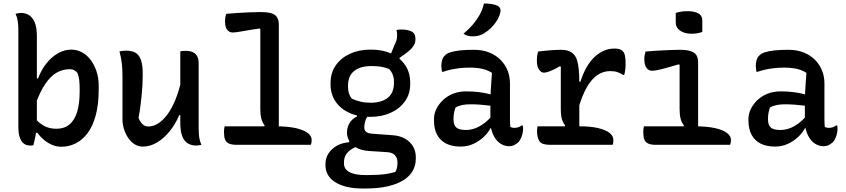

<svg xmlns="http://www.w3.org/2000/svg" viewBox="-20 -829 4840 1099"><path d="M171 2Q169 3 165.5 3.5Q162 4 159 4Q156 4 153 4Q128 4 113 -10Q98 -24 91.5 -47.5Q85 -71 85 -99Q85 -175 85 -244.5Q85 -314 85 -380Q85 -446 85 -514Q85 -582 85 -656Q85 -686 81.5 -708.5Q78 -731 69 -750Q73 -751 77 -752Q81 -753 85 -753.5Q89 -754 93 -754.5Q97 -755 101 -755Q126 -755 146 -742.5Q166 -730 178.5 -701.5Q191 -673 191 -623Q191 -561 191 -499.5Q191 -438 191 -377.5Q191 -317 191 -256Q191 -195 191 -134Q191 -121 190 -106.5Q189 -92 187.5 -78Q186 -64 183 -50Q180 -36 177 -22.5Q174 -9 171 2ZM174 -69V-158Q201 -126 231.5 -109Q262 -92 303 -92Q348 -92 377.5 -116.5Q407 -141 421.5 -188.5Q436 -236 436 -306V-316Q436 -349 433.5 -371Q431 -393 423 -412Q416 -421 405 -427Q394 -433 379 -433Q340 -433 305 -413.5Q270 -394 239.5 -349Q209 -304 181 -228V-380H198Q216 -429 245.5 -466Q275 -503 312 -524Q349 -545 388 -545Q420 -545 449 -529.5Q478 -514 499 -486Q520 -458 532.5 -420.5Q545 -383 545 -338V-318Q545 -232 528 -169Q511 -106 481 -66.5Q451 -27 412.5 -8Q374 11 331 11Q302 11 275.5 -1Q249 -13 228 -31.5Q207 -50 194 -69Z M703 -539Q733 -539 754 -528Q775 -517 786 -488Q797 -459 797 -406Q797 -374 795.5 -345Q794 -316 791 -286Q788 -256 784 -224Q780 -192 773 -154Q783 -130 796.5 -117.5Q810 -105 829 -105Q857 -105 884 -121.5Q911 -138 936.5 -171.5Q962 -205 983.5 -257Q1005 -309 1021 -381V-170H1006Q984 -118 951 -77.5Q918 -37 879 -13.5Q840 10 797 10Q772 10 751 -3Q730 -16 714.5 -38.5Q699 -61 690 -89Q681 -117 681 -145Q681 -187 681 -228Q681 -269 681 -310Q681 -351 681 -391Q681 -434 677.5 -465Q674 -496 664 -535Q674 -537 683 -538Q692 -539 703 -539ZM1042 -538Q1069 -538 1085.5 -529.5Q1102 -521 1109.5 -505.5Q1117 -490 1117 -467Q1117 -401 1117 -338.5Q1117 -276 1117 -215.5Q1117 -155 1117 -95Q1117 -75 1118.5 -58.5Q1120 -42 1123.5 -27.5Q1127 -13 1133 0Q1128 1 1122.5 2Q1117 3 1111.5 3.5Q1106 4 1101 4Q1076 4 1055.5 -8Q1035 -20 1023.5 -48.5Q1012 -77 1012 -127Q1012 -197 1012 -266.5Q1012 -336 1012 -404Q1012 -472 1012 -535Q1018 -537 1022.5 -537Q1027 -537 1031.5 -537.5Q1036 -538 1042 -538Z M1266 -106H1557Q1626 -106 1671.5 -96Q1717 -86 1740.5 -68.5Q1764 -51 1764 -28Q1764 -23 1763.5 -18.5Q1763 -14 1762 -9Q1761 -4 1759 0H1336Q1306 0 1290 -7.5Q1274 -15 1268 -31Q1262 -47 1262 -73Q1262 -80 1262.5 -85.5Q1263 -91 1264 -96Q1265 -101 1266 -106ZM1275 -750Q1307 -753 1342 -755Q1377 -757 1410.5 -758.5Q1444 -760 1470 -760Q1507 -760 1530 -754Q1553 -748 1564.5 -732Q1576 -716 1576 -687Q1576 -612 1576 -536.5Q1576 -461 1576 -385Q1576 -309 1576 -233.5Q1576 -158 1576 -82H1481L1495 -111Q1482 -127 1476 -149.5Q1470 -172 1470 -203Q1470 -260 1470 -317.5Q1470 -375 1470 -432Q1470 -489 1470 -547Q1470 -605 1470 -662L1466 -666Q1404 -657 1366.5 -650Q1329 -643 1313 -643Q1300 -643 1290 -649.5Q1280 -656 1274 -670Q1268 -684 1268 -707Q1268 -718 1270 -730Q1272 -742 1275 -750Z M2204 -488 2238 -571Q2247 -589 2250 -600.5Q2253 -612 2253 -626Q2253 -635 2252.5 -642Q2252 -649 2249 -657Q2256 -659 2263 -659.5Q2270 -660 2278 -660Q2313 -660 2335.5 -649Q2358 -638 2358 -607V-604Q2358 -590 2353 -577.5Q2348 -565 2335 -551Q2322 -537 2297 -519L2267 -498V-474ZM2100 -545Q2167 -546 2218 -523Q2269 -500 2298.5 -457Q2328 -414 2328 -355V-348Q2328 -291 2297.5 -248.5Q2267 -206 2215.5 -183Q2164 -160 2099 -160Q2033 -159 1981.5 -182Q1930 -205 1901 -247.5Q1872 -290 1872 -346V-353Q1872 -412 1902 -455Q1932 -498 1983.5 -521.5Q2035 -545 2100 -545ZM2106 -451Q2043 -451 2007.5 -423Q1972 -395 1972 -338V-332Q1972 -311 1977.5 -294Q1983 -277 1994 -264Q2019 -253 2044 -247Q2069 -241 2101 -241Q2164 -241 2199.5 -269Q2235 -297 2235 -355V-361Q2235 -383 2228 -401.5Q2221 -420 2207 -434Q2185 -443 2161 -447Q2137 -451 2106 -451ZM2023 -188 2093 -173Q2078 -158 2071.5 -139Q2065 -120 2065 -99Q2065 -84 2075 -75Q2085 -66 2106 -64L2228 -55Q2269 -52 2298 -35.5Q2327 -19 2343.5 8Q2360 35 2360 69V80Q2360 116 2343.5 147Q2327 178 2291.5 201Q2256 224 2201.5 237Q2147 250 2070 250H2057Q2003 250 1963 240Q1923 230 1896 212Q1869 194 1856 170Q1843 146 1843 119V110Q1843 76 1860.5 49Q1878 22 1908.5 5Q1939 -12 1979 -15V-43L2037 5Q2008 14 1988.5 27.5Q1969 41 1959 58.5Q1949 76 1949 100V108Q1949 128 1962 142.5Q1975 157 2002.5 165Q2030 173 2073 173H2089Q2117 173 2143.5 171.5Q2170 170 2195.5 166Q2221 162 2243 155Q2249 145 2252 132Q2255 119 2255 106V99Q2255 76 2241 60Q2227 44 2197 42L2088 35Q2050 32 2022 17Q1994 2 1980 -21Q1966 -44 1966 -70Q1966 -99 1980.5 -124Q1995 -149 2023 -162Z M2899 -353Q2899 -328 2899 -303Q2899 -278 2899 -253Q2899 -228 2899 -202.5Q2899 -177 2899 -152Q2899 -138 2899.5 -126.5Q2900 -115 2901 -103Q2906 -100 2912 -98.5Q2918 -97 2923 -97Q2935 -97 2946 -100.5Q2957 -104 2966 -111H2972Q2973 -106 2973.5 -102.5Q2974 -99 2974 -94Q2974 -71 2966.5 -49.5Q2959 -28 2947 -15Q2934 -3 2921.5 2.5Q2909 8 2895 8Q2871 8 2850.5 -3.5Q2830 -15 2816.5 -34.5Q2803 -54 2795 -79Q2787 -104 2787 -130Q2787 -158 2787 -187.5Q2787 -217 2787 -240Q2787 -274 2788.5 -302Q2790 -330 2792 -357Q2794 -384 2796 -412Q2779 -423 2760 -429.5Q2741 -436 2718.5 -439Q2696 -442 2668 -442Q2638 -442 2612 -439Q2586 -436 2562.5 -431Q2539 -426 2516 -418H2510Q2509 -425 2507.5 -434Q2506 -443 2506 -453Q2506 -470 2511 -486Q2516 -502 2527 -512Q2537 -523 2559 -530Q2581 -537 2614 -540.5Q2647 -544 2691 -544Q2742 -544 2780.5 -528.5Q2819 -513 2845.5 -486Q2872 -459 2885.5 -425Q2899 -391 2899 -353ZM2576 -146Q2576 -113 2592 -99Q2608 -85 2647 -85Q2672 -85 2698 -94Q2724 -103 2751 -123Q2778 -143 2803 -175L2808 -96H2788Q2774 -69 2748.5 -45Q2723 -21 2689.5 -5.5Q2656 10 2616 10Q2568 10 2534 -7Q2500 -24 2482 -57.5Q2464 -91 2464 -141V-147Q2464 -178 2478 -206Q2492 -234 2516.5 -257Q2541 -280 2574.5 -293Q2608 -306 2647 -306Q2688 -306 2723.5 -301.5Q2759 -297 2785 -289.5Q2811 -282 2821 -273Q2827 -268 2831 -260.5Q2835 -253 2837 -241.5Q2839 -230 2839 -214Q2811 -221 2783 -224.5Q2755 -228 2727.5 -230Q2700 -232 2674 -232Q2645 -232 2624 -227.5Q2603 -223 2587 -213Q2582 -199 2579 -183.5Q2576 -168 2576 -149ZM2750 -809Q2775 -809 2794 -806Q2813 -803 2828 -796Q2840 -790 2843.5 -778.5Q2847 -767 2843 -755Q2837 -731 2823 -709Q2809 -687 2791 -669.5Q2773 -652 2752 -639Q2736 -629 2720 -625Q2704 -621 2685 -621Q2671 -621 2657.5 -624.5Q2644 -628 2633 -636Q2665 -663 2687.5 -689.5Q2710 -716 2726 -745Q2742 -774 2750 -809Z M3207 -96 3215 -111Q3207 -121 3201 -134Q3195 -147 3192.5 -164.5Q3190 -182 3190 -203Q3190 -243 3190 -284Q3190 -325 3190 -365.5Q3190 -406 3190 -447L3185 -450Q3151 -430 3128 -421.5Q3105 -413 3094 -413Q3078 -413 3065.5 -430.5Q3053 -448 3053 -482Q3053 -496 3055 -510Q3057 -524 3060 -534Q3070 -535 3082 -536.5Q3094 -538 3105 -539Q3116 -540 3127.5 -541Q3139 -542 3149.5 -542.5Q3160 -543 3171 -543.5Q3182 -544 3190 -544Q3215 -544 3233 -538Q3251 -532 3263.5 -519Q3276 -506 3283 -484Q3290 -462 3293 -429.5Q3296 -397 3296 -353Q3296 -319 3296 -285.5Q3296 -252 3296 -218Q3296 -184 3296 -150Q3296 -116 3296 -82ZM3289 -361H3302Q3333 -457 3384.5 -504Q3436 -551 3495 -551Q3513 -551 3524.5 -548Q3536 -545 3543 -538Q3553 -529 3557 -511Q3561 -493 3561 -464Q3561 -446 3559 -430.5Q3557 -415 3553 -400H3547Q3530 -411 3513.5 -416.5Q3497 -422 3472 -422Q3434 -422 3400.5 -400Q3367 -378 3339.5 -330.5Q3312 -283 3289 -204ZM3057 -106H3298Q3360 -106 3403 -96Q3446 -86 3468.5 -68.5Q3491 -51 3491 -28Q3491 -23 3490.5 -18.5Q3490 -14 3489.5 -9Q3489 -4 3486 0H3128Q3082 0 3068 -20.5Q3054 -41 3054 -78Q3054 -83 3054.5 -88Q3055 -93 3055.5 -97.5Q3056 -102 3057 -106Z M3887 -95 3895 -111Q3882 -126 3876 -149Q3870 -172 3870 -203Q3870 -229 3870 -254Q3870 -279 3870 -305Q3870 -331 3870 -356Q3870 -381 3870 -406.5Q3870 -432 3870 -457L3866 -461Q3825 -449 3794.5 -440.5Q3764 -432 3744 -428Q3724 -424 3713 -424Q3700 -424 3690 -431Q3680 -438 3674 -453Q3668 -468 3668 -491Q3668 -502 3670 -513.5Q3672 -525 3675 -534Q3707 -537 3742.5 -539Q3778 -541 3811.5 -542.5Q3845 -544 3870 -544Q3906 -544 3929.5 -537.5Q3953 -531 3964.5 -515.5Q3976 -500 3976 -471Q3976 -432 3976 -393.5Q3976 -355 3976 -316Q3976 -277 3976 -238Q3976 -199 3976 -160Q3976 -121 3976 -82ZM3666 -106H3957Q4026 -106 4071.5 -96Q4117 -86 4140.5 -68.5Q4164 -51 4164 -28Q4164 -23 4163.5 -18.5Q4163 -14 4162 -9Q4161 -4 4159 0H3736Q3706 0 3690 -7.5Q3674 -15 3668 -31Q3662 -47 3662 -73Q3662 -80 3662.5 -85.5Q3663 -91 3664 -96Q3665 -101 3666 -106ZM3848 -755Q3854 -757 3862.5 -759Q3871 -761 3880 -762.5Q3889 -764 3898.5 -764.5Q3908 -765 3917 -765Q3954 -765 3977 -752.5Q4000 -740 4000 -710V-646Q3994 -644 3986.5 -642Q3979 -640 3971 -638.5Q3963 -637 3954.5 -636.5Q3946 -636 3937 -636Q3898 -636 3873 -653.5Q3848 -671 3848 -700Z M4699 -353Q4699 -328 4699 -303Q4699 -278 4699 -253Q4699 -228 4699 -202.5Q4699 -177 4699 -152Q4699 -138 4699.5 -126.5Q4700 -115 4701 -103Q4706 -100 4712 -98.5Q4718 -97 4723 -97Q4735 -97 4746 -100.5Q4757 -104 4766 -111H4772Q4773 -106 4773.5 -102.5Q4774 -99 4774 -94Q4774 -71 4766.5 -49.5Q4759 -28 4747 -15Q4734 -3 4721.5 2.5Q4709 8 4695 8Q4671 8 4650.5 -3.5Q4630 -15 4616.5 -34.5Q4603 -54 4595 -79Q4587 -104 4587 -130Q4587 -158 4587 -187.5Q4587 -217 4587 -240Q4587 -274 4588.5 -302Q4590 -330 4592 -357Q4594 -384 4596 -412Q4579 -423 4560 -429.5Q4541 -436 4518.5 -439Q4496 -442 4468 -442Q4438 -442 4412 -439Q4386 -436 4362.5 -431Q4339 -426 4316 -418H4310Q4309 -425 4307.5 -434Q4306 -443 4306 -453Q4306 -470 4311 -486Q4316 -502 4327 -512Q4337 -523 4359 -530Q4381 -537 4414 -540.5Q4447 -544 4491 -544Q4542 -544 4580.5 -528.5Q4619 -513 4645.5 -486Q4672 -459 4685.5 -425Q4699 -391 4699 -353ZM4376 -146Q4376 -113 4392 -99Q4408 -85 4447 -85Q4472 -85 4498 -94Q4524 -103 4551 -123Q4578 -143 4603 -175L4608 -96H4588Q4574 -69 4548.5 -45Q4523 -21 4489.5 -5.5Q4456 10 4416 10Q4368 10 4334 -7Q4300 -24 4282 -57.5Q4264 -91 4264 -141V-147Q4264 -178 4278 -206Q4292 -234 4316.5 -257Q4341 -280 4374.5 -293Q4408 -306 4447 -306Q4488 -306 4523.5 -301.5Q4559 -297 4585 -289.5Q4611 -282 4621 -273Q4627 -268 4631 -260.5Q4635 -253 4637 -241.5Q4639 -230 4639 -214Q4611 -221 4583 -224.5Q4555 -228 4527.5 -230Q4500 -232 4474 -232Q4445 -232 4424 -227.5Q4403 -223 4387 -213Q4382 -199 4379 -183.5Q4376 -168 4376 -149Z"/></svg>

Font: Recursive Monospace Casual Medium
Style: Regular
Weight: 500
Version: Version 1.047